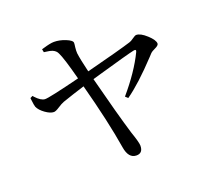

<svg xmlns="http://www.w3.org/2000/svg" viewBox="-108 -679 921 862"><g transform="rotate(-20 352.5 -248.0)"><path d="M405 55Q367 55 358 -1Q337 -131 287 -318Q232 -301 180 -283Q167 -278 149.5 -266.5Q132 -255 123 -255Q106 -255 83 -271.5Q60 -288 52 -306Q49 -314 46 -341Q45 -347 45 -350L57 -356Q59 -354 62 -350Q86 -324 105 -323Q124 -322 276 -360Q248 -467 234 -494Q228 -508 212 -515Q200 -520 172 -523L169 -538Q171 -539 176 -540Q212 -551 230 -551Q256 -551 284 -540Q314 -528 314 -516Q314 -509 312 -496Q310 -479 311 -467Q315 -436 330 -374Q494 -416 548 -433Q556 -435 569 -444.5Q582 -454 588 -454Q608 -454 636.5 -428Q665 -402 665 -385Q665 -376 645 -367Q630 -360 625 -355Q621 -351 612 -341Q522 -245 458 -200L446 -211Q523 -301 562 -382Q568 -395 553 -392Q524 -386 378 -344Q352 -336 340 -333Q387 -150 417 -51Q436 4 436 19Q436 55 405 55Z"/></g></svg>

Font: Cactus Classical Serif
Style: Regular
Weight: 400
Designer: Henry Chan (via Glyphwiki)、田海東、宇文滿月
Foundry: Moonlit Owen
Version: Version 1.000